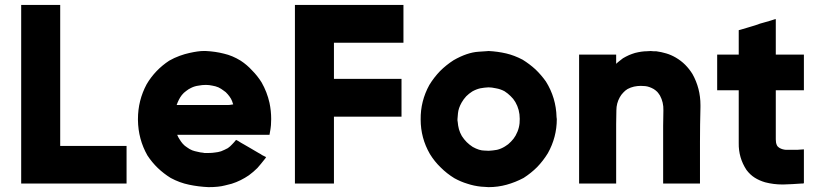

<svg xmlns="http://www.w3.org/2000/svg" viewBox="-20 -730 3300 774"><path d="M222.7 -141.6Q251 -141.6 278.3 -141.6Q306.6 -141.6 334 -141.6Q355.5 -141.6 376 -141.6Q396.5 -141.6 418 -141.6Q435.5 -141.6 454.1 -141.6Q471.7 -141.6 490.2 -141.6Q490.2 -139.6 490.2 -136.7Q490.2 -134.8 490.2 -131.8Q490.2 -117.2 490.2 -101.6Q490.2 -86.9 490.2 -72.3Q490.2 -61.5 490.2 -51.8Q490.2 -41 490.2 -31.2Q490.2 -20.5 490.2 -10.7Q490.2 0 490.2 9.8Q487.3 9.8 485.4 9.8Q482.4 9.8 480.5 9.8Q433.6 9.8 387.7 9.8Q341.8 9.8 295.9 9.8Q264.6 9.8 232.4 9.8Q201.2 9.8 169.9 9.8Q143.6 9.8 117.2 9.8Q90.8 9.8 65.4 9.8Q65.4 7.8 65.4 4.9Q65.4 2.9 65.4 0Q65.4 -80.1 65.4 -159.2Q65.4 -238.3 65.4 -318.4Q65.4 -373 65.4 -427.7Q65.4 -482.4 65.4 -537.1Q65.4 -580.1 65.4 -623Q65.4 -667 65.4 -710Q67.4 -710 70.3 -710Q72.3 -710 75.2 -710Q90.8 -710 106.4 -710Q122.1 -710 137.7 -710Q148.4 -710 159.2 -710Q169.9 -710 180.7 -710Q191.4 -710 202.1 -710Q212.9 -710 222.7 -710Q222.7 -707 222.7 -705.1Q222.7 -702.1 222.7 -700.2Q222.7 -635.7 222.7 -571.3Q222.7 -505.9 222.7 -441.4Q222.7 -397.5 222.7 -353.5Q222.7 -308.6 222.7 -264.6Q222.7 -250 222.7 -235.4Q222.7 -220.7 222.7 -205.1Q222.7 -189.5 222.7 -173.8Q222.7 -158.2 222.7 -141.6Z M694.3 -186.5Q698.2 -176.8 704.1 -168Q710 -158.2 716.8 -150.4Q724.6 -141.6 734.4 -135.7Q743.2 -128.9 754.9 -124Q765.6 -120.1 776.4 -118.2Q787.1 -115.2 798.8 -114.3Q800.8 -114.3 803.7 -113.3Q805.7 -113.3 807.6 -113.3Q808.6 -113.3 814.5 -113.3Q820.3 -113.3 822.3 -113.3Q835 -113.3 846.7 -115.2Q858.4 -116.2 871.1 -120.1Q877.9 -123 884.8 -126Q891.6 -128.9 898.4 -132.8Q908.2 -139.6 916 -148.4Q923.8 -156.2 931.6 -166Q933.6 -165 935.5 -164.1Q937.5 -163.1 939.5 -162.1Q951.2 -154.3 963.9 -147.5Q976.6 -139.6 989.3 -132.8Q997.1 -127.9 1005.9 -123Q1013.7 -118.2 1022.5 -113.3Q1030.3 -109.4 1037.1 -104.5Q1044.9 -100.6 1052.7 -96.7Q1050.8 -93.8 1049.8 -91.8Q1047.9 -89.8 1045.9 -86.9Q1032.2 -69.3 1017.6 -52.7Q1002 -37.1 983.4 -23.4Q967.8 -12.7 950.2 -3.9Q932.6 4.9 914.1 10.7Q913.1 10.7 886.7 17.6Q861.3 24.4 820.3 24.4Q779.3 22.5 742.2 14.6Q704.1 6.8 668 -12.7Q639.6 -30.3 616.2 -52.7Q592.8 -75.2 574.2 -103.5Q537.1 -168.9 536.1 -246.1Q536.1 -248 536.1 -250Q536.1 -325.2 571.3 -390.6Q587.9 -418.9 611.3 -443.4Q633.8 -466.8 662.1 -485.4Q682.6 -497.1 704.1 -504.9Q725.6 -512.7 744.1 -516.6Q779.3 -524.4 799.8 -524.4Q820.3 -524.4 809.6 -524.4Q848.6 -522.5 882.8 -513.7Q917 -505.9 950.2 -485.4Q975.6 -468.8 996.1 -446.3Q1017.6 -424.8 1034.2 -398.4Q1056.6 -359.4 1066.4 -315.4Q1073.2 -283.2 1073.2 -250Q1073.2 -238.3 1072.3 -225.6Q1071.3 -221.7 1071.3 -216.8Q1070.3 -212.9 1070.3 -209Q1069.3 -203.1 1068.4 -198.2Q1067.4 -192.4 1066.4 -186.5Q1064.5 -186.5 1062.5 -186.5Q1060.5 -186.5 1057.6 -186.5Q1012.7 -186.5 966.8 -186.5Q921.9 -186.5 876 -186.5Q845.7 -186.5 816.4 -186.5Q786.1 -186.5 755.9 -186.5Q747.1 -186.5 738.3 -186.5Q729.5 -186.5 720.7 -186.5Q713.9 -186.5 708 -186.5Q701.2 -186.5 694.3 -186.5ZM692.4 -306.6Q704.1 -306.6 714.8 -306.6Q726.6 -306.6 738.3 -306.6Q758.8 -306.6 778.3 -306.6Q797.9 -306.6 818.4 -306.6Q837.9 -306.6 857.4 -306.6Q877.9 -306.6 897.5 -306.6Q906.2 -306.6 916 -308.6Q925.8 -310.5 933.6 -306.6Q937.5 -305.7 932.6 -299.8Q927.7 -294.9 923.8 -294.9Q920.9 -294.9 921.9 -299.8Q921.9 -303.7 920.9 -306.6Q920.9 -308.6 919.9 -309.6Q919.9 -311.5 918.9 -312.5Q916 -323.2 911.1 -332Q905.3 -341.8 898.4 -349.6Q890.6 -359.4 880.9 -365.2Q872.1 -372.1 860.4 -377.9Q848.6 -382.8 835.9 -384.8Q823.2 -387.7 809.6 -387.7Q794.9 -387.7 780.3 -384.8Q764.6 -382.8 751 -376Q740.2 -371.1 730.5 -363.3Q720.7 -356.4 712.9 -346.7Q706.1 -337.9 701.2 -328.1Q696.3 -318.4 692.4 -307.6Q692.4 -307.6 692.4 -307.6Q692.4 -307.6 692.4 -306.6Z M1326.2 -259.8Q1326.2 -231.4 1326.2 -203.1Q1326.2 -175.8 1326.2 -147.5Q1326.2 -126 1326.2 -105.5Q1326.2 -84 1326.2 -63.5Q1326.2 -44.9 1326.2 -26.4Q1326.2 -7.8 1326.2 9.8Q1324.2 9.8 1321.3 9.8Q1319.3 9.8 1316.4 9.8Q1300.8 9.8 1285.2 9.8Q1269.5 9.8 1253.9 9.8Q1243.2 9.8 1232.4 9.8Q1221.7 9.8 1210.9 9.8Q1200.2 9.8 1189.5 9.8Q1178.7 9.8 1168.9 9.8Q1168.9 7.8 1168.9 4.9Q1168.9 2.9 1168.9 0Q1168.9 -80.1 1168.9 -159.2Q1168.9 -238.3 1168.9 -318.4Q1168.9 -373 1168.9 -427.7Q1168.9 -482.4 1168.9 -537.1Q1168.9 -580.1 1168.9 -623Q1168.9 -667 1168.9 -710Q1170.9 -710 1173.8 -710Q1175.8 -710 1178.7 -710Q1225.6 -710 1273.4 -710Q1321.3 -710 1368.2 -710Q1401.4 -710 1433.6 -710Q1466.8 -710 1499 -710Q1525.4 -710 1552.7 -710Q1580.1 -710 1606.4 -710Q1606.4 -707 1606.4 -705.1Q1606.4 -702.1 1606.4 -700.2Q1606.4 -684.6 1606.4 -669.9Q1606.4 -655.3 1606.4 -639.6Q1606.4 -629.9 1606.4 -619.1Q1606.4 -609.4 1606.4 -598.6Q1606.4 -588.9 1606.4 -578.1Q1606.4 -568.4 1606.4 -557.6Q1604.5 -557.6 1601.6 -557.6Q1598.6 -557.6 1596.7 -557.6Q1586.9 -557.6 1576.2 -557.6Q1566.4 -557.6 1556.6 -557.6Q1534.2 -557.6 1512.7 -557.6Q1491.2 -557.6 1468.8 -557.6Q1447.3 -557.6 1425.8 -557.6Q1403.3 -557.6 1381.8 -557.6Q1368.2 -557.6 1354.5 -557.6Q1340.8 -557.6 1326.2 -557.6Q1326.2 -542 1326.2 -525.4Q1326.2 -508.8 1326.2 -492.2Q1326.2 -479.5 1326.2 -466.8Q1326.2 -454.1 1326.2 -440.4Q1326.2 -433.6 1326.2 -426.8Q1326.2 -418.9 1326.2 -412.1Q1354.5 -412.1 1383.8 -412.1Q1412.1 -412.1 1440.4 -412.1Q1460.9 -412.1 1482.4 -412.1Q1503.9 -412.1 1525.4 -412.1Q1543 -412.1 1561.5 -412.1Q1580.1 -412.1 1598.6 -412.1Q1598.6 -409.2 1598.6 -407.2Q1598.6 -404.3 1598.6 -402.3Q1598.6 -386.7 1598.6 -372.1Q1598.6 -357.4 1598.6 -341.8Q1598.6 -332 1598.6 -321.3Q1598.6 -311.5 1598.6 -300.8Q1598.6 -291 1598.6 -280.3Q1598.6 -270.5 1598.6 -259.8Q1595.7 -259.8 1593.8 -259.8Q1590.8 -259.8 1588.9 -259.8Q1557.6 -259.8 1526.4 -259.8Q1496.1 -259.8 1464.8 -259.8Q1443.4 -259.8 1422.9 -259.8Q1401.4 -259.8 1379.9 -259.8Q1373 -259.8 1366.2 -259.8Q1358.4 -259.8 1351.6 -259.8Q1345.7 -259.8 1338.9 -259.8Q1333 -259.8 1326.2 -259.8Z M1949.2 24.4Q1942.4 23.4 1934.6 23.4Q1926.8 23.4 1919.9 22.5Q1890.6 19.5 1864.3 10.7Q1837.9 2.9 1811.5 -11.7Q1781.2 -30.3 1756.8 -54.7Q1731.4 -79.1 1712.9 -109.4Q1675.8 -173.8 1675.8 -248Q1674.8 -322.3 1710.9 -387.7Q1729.5 -418 1753.9 -443.4Q1778.3 -467.8 1808.6 -487.3Q1863.3 -518.6 1909.2 -521.5Q1954.1 -524.4 1949.2 -524.4Q1986.3 -522.5 2020.5 -514.6Q2053.7 -506.8 2086.9 -489.3Q2115.2 -471.7 2138.7 -450.2Q2162.1 -427.7 2180.7 -401.4Q2221.7 -335.9 2223.6 -257.8Q2224.6 -253.9 2224.6 -250Q2224.6 -176.8 2188.5 -112.3Q2169.9 -82 2145.5 -56.6Q2121.1 -32.2 2090.8 -12.7Q2057.6 4.9 2022.5 14.6Q1987.3 24.4 1949.2 24.4ZM1949.2 -377.9Q1931.6 -377 1916 -374Q1899.4 -370.1 1883.8 -361.3Q1870.1 -352.5 1859.4 -341.8Q1848.6 -330.1 1840.8 -316.4Q1828.1 -293.9 1826.2 -273.4Q1824.2 -252 1824.2 -250Q1824.2 -247.1 1824.2 -244.1Q1824.2 -241.2 1825.2 -238.3Q1826.2 -223.6 1830.1 -209Q1834 -195.3 1841.8 -181.6Q1850.6 -168 1861.3 -157.2Q1872.1 -146.5 1885.7 -137.7Q1912.1 -123 1932.6 -123Q1953.1 -122.1 1949.2 -122.1Q1966.8 -123 1983.4 -126Q2000 -129.9 2015.6 -139.6Q2029.3 -147.5 2040 -159.2Q2050.8 -169.9 2058.6 -183.6Q2076.2 -214.8 2075.2 -251Q2075.2 -288.1 2057.6 -318.4Q2049.8 -332 2038.1 -342.8Q2027.3 -353.5 2013.7 -362.3Q1997.1 -371.1 1979.5 -374Q1961.9 -377.9 1949.2 -377.9Z M2463.9 -472.7Q2469.7 -478.5 2477.5 -484.4Q2484.4 -490.2 2491.2 -495.1Q2502.9 -502 2515.6 -507.8Q2527.3 -512.7 2540 -516.6Q2567.4 -523.4 2586.9 -523.4Q2606.4 -524.4 2602.5 -524.4Q2608.4 -523.4 2614.3 -523.4Q2619.1 -523.4 2625 -523.4Q2646.5 -520.5 2666 -514.6Q2685.5 -508.8 2704.1 -498Q2725.6 -485.4 2742.2 -468.8Q2758.8 -452.1 2771.5 -431.6Q2803.7 -374 2803.7 -306.6Q2803.7 -301.8 2803.7 -297.9Q2801.8 -225.6 2801.8 -159.2Q2801.8 -134.8 2801.8 -110.4Q2801.8 -85.9 2801.8 -61.5Q2801.8 -43 2801.8 -25.4Q2801.8 -7.8 2801.8 9.8Q2799.8 9.8 2796.9 9.8Q2793.9 9.8 2792 9.8Q2777.3 9.8 2762.7 9.8Q2748 9.8 2733.4 9.8Q2722.7 9.8 2712.9 9.8Q2703.1 9.8 2693.4 9.8Q2682.6 9.8 2672.9 9.8Q2663.1 9.8 2653.3 9.8Q2653.3 7.8 2653.3 4.9Q2653.3 2.9 2653.3 0Q2653.3 -33.2 2653.3 -66.4Q2653.3 -99.6 2653.3 -132.8Q2653.3 -155.3 2653.3 -177.7Q2653.3 -200.2 2653.3 -222.7Q2653.3 -252 2654.3 -285.2Q2655.3 -317.4 2640.6 -344.7Q2635.7 -352.5 2629.9 -359.4Q2623 -366.2 2615.2 -371.1Q2597.7 -380.9 2582 -382.8Q2565.4 -383.8 2563.5 -383.8Q2549.8 -383.8 2536.1 -380.9Q2522.5 -377.9 2509.8 -371.1Q2500 -365.2 2492.2 -356.4Q2484.4 -348.6 2478.5 -337.9Q2464.8 -313.5 2464.8 -285.2Q2463.9 -257.8 2463.9 -230.5Q2463.9 -208 2463.9 -184.6Q2463.9 -162.1 2463.9 -139.6Q2463.9 -118.2 2463.9 -96.7Q2463.9 -75.2 2463.9 -53.7Q2463.9 -38.1 2463.9 -21.5Q2463.9 -5.9 2463.9 9.8Q2460.9 9.8 2459 9.8Q2456.1 9.8 2454.1 9.8Q2439.5 9.8 2424.8 9.8Q2410.2 9.8 2395.5 9.8Q2384.8 9.8 2375 9.8Q2365.2 9.8 2354.5 9.8Q2344.7 9.8 2335 9.8Q2325.2 9.8 2314.5 9.8Q2314.5 7.8 2314.5 4.9Q2314.5 2.9 2314.5 0Q2314.5 -56.6 2314.5 -113.3Q2314.5 -170.9 2314.5 -227.5Q2314.5 -266.6 2314.5 -305.7Q2314.5 -344.7 2314.5 -383.8Q2314.5 -415 2314.5 -446.3Q2314.5 -478.5 2314.5 -509.8Q2317.4 -509.8 2320.3 -509.8Q2322.3 -509.8 2325.2 -509.8Q2339.8 -509.8 2354.5 -509.8Q2369.1 -509.8 2383.8 -509.8Q2393.6 -509.8 2403.3 -509.8Q2414.1 -509.8 2423.8 -509.8Q2433.6 -509.8 2443.4 -509.8Q2454.1 -509.8 2463.9 -509.8Q2463.9 -507.8 2463.9 -504.9Q2463.9 -502.9 2463.9 -500Q2463.9 -493.2 2463.9 -487.3Q2463.9 -480.5 2463.9 -474.6Q2463.9 -473.6 2463.9 -473.6Q2463.9 -472.7 2463.9 -472.7Z M3107.4 -509.8Q3118.2 -509.8 3127.9 -509.8Q3138.7 -509.8 3148.4 -509.8Q3157.2 -509.8 3166 -509.8Q3174.8 -509.8 3184.6 -509.8Q3193.4 -509.8 3202.1 -509.8Q3210.9 -509.8 3220.7 -509.8Q3220.7 -507.8 3220.7 -504.9Q3220.7 -502.9 3220.7 -500Q3220.7 -486.3 3220.7 -471.7Q3220.7 -458 3220.7 -443.4Q3220.7 -433.6 3220.7 -423.8Q3220.7 -415 3220.7 -405.3Q3220.7 -395.5 3220.7 -385.7Q3220.7 -376 3220.7 -366.2Q3217.8 -366.2 3215.8 -366.2Q3212.9 -366.2 3210.9 -366.2Q3206.1 -366.2 3202.1 -366.2Q3198.2 -366.2 3194.3 -366.2Q3185.5 -366.2 3176.8 -366.2Q3168 -366.2 3159.2 -366.2Q3150.4 -366.2 3141.6 -366.2Q3132.8 -366.2 3124 -366.2Q3120.1 -366.2 3115.2 -366.2Q3111.3 -366.2 3107.4 -366.2Q3107.4 -344.7 3107.4 -323.2Q3107.4 -302.7 3107.4 -281.2Q3107.4 -265.6 3107.4 -249Q3107.4 -232.4 3107.4 -216.8Q3107.4 -204.1 3107.4 -192.4Q3107.4 -179.7 3107.4 -168Q3107.4 -162.1 3108.4 -155.3Q3109.4 -149.4 3112.3 -143.6Q3114.3 -139.6 3117.2 -137.7Q3120.1 -134.8 3124 -132.8Q3134.8 -127 3148.4 -126Q3161.1 -126 3173.8 -126Q3178.7 -126 3183.6 -126Q3188.5 -126 3193.4 -126Q3200.2 -127 3207 -127Q3213.9 -127 3220.7 -127.9Q3220.7 -125 3220.7 -122.1Q3220.7 -120.1 3220.7 -117.2Q3220.7 -102.5 3220.7 -88.9Q3220.7 -74.2 3220.7 -60.5Q3220.7 -50.8 3220.7 -42Q3220.7 -32.2 3220.7 -23.4Q3220.7 -15.6 3220.7 -6.8Q3220.7 1 3220.7 8.8Q3217.8 8.8 3215.8 9.8Q3213.9 9.8 3211.9 9.8Q3173.8 12.7 3137.7 13.7Q3135.7 13.7 3133.8 13.7Q3098.6 13.7 3064.5 4.9Q3041 -2 3022.5 -13.7Q3003.9 -25.4 2989.3 -44.9Q2957 -93.8 2958 -153.3Q2958 -213.9 2958 -268.6Q2958 -285.2 2958 -301.8Q2958 -318.4 2958 -335Q2958 -342.8 2958 -350.6Q2958 -358.4 2958 -366.2Q2951.2 -366.2 2943.4 -366.2Q2936.5 -366.2 2928.7 -366.2Q2921.9 -366.2 2915 -366.2Q2908.2 -366.2 2901.4 -366.2Q2894.5 -366.2 2886.7 -366.2Q2878.9 -366.2 2871.1 -366.2Q2871.1 -368.2 2871.1 -371.1Q2871.1 -373 2871.1 -376Q2871.1 -389.6 2871.1 -404.3Q2871.1 -418 2871.1 -432.6Q2871.1 -442.4 2871.1 -452.1Q2871.1 -460.9 2871.1 -470.7Q2871.1 -480.5 2871.1 -490.2Q2871.1 -500 2871.1 -509.8Q2874 -509.8 2877 -509.8Q2878.9 -509.8 2881.8 -509.8Q2891.6 -509.8 2901.4 -509.8Q2911.1 -509.8 2920.9 -509.8Q2927.7 -509.8 2934.6 -509.8Q2941.4 -509.8 2948.2 -509.8Q2951.2 -509.8 2953.1 -509.8Q2956.1 -509.8 2958 -509.8Q2958 -518.6 2958 -528.3Q2958 -537.1 2958 -545.9Q2958 -553.7 2958 -561.5Q2958 -569.3 2958 -577.1Q2958 -585 2958 -592.8Q2958 -600.6 2958 -608.4Q2960 -609.4 2961.9 -609.4Q2963.9 -610.4 2965.8 -610.4Q2980.5 -615.2 2995.1 -619.1Q3009.8 -624 3024.4 -627.9Q3034.2 -631.8 3043.9 -634.8Q3054.7 -637.7 3064.5 -640.6Q3075.2 -643.6 3085 -646.5Q3095.7 -650.4 3106.4 -653.3Q3106.4 -652.3 3106.4 -652.3Q3107.4 -652.3 3107.4 -652.3Q3107.4 -649.4 3107.4 -646.5Q3107.4 -642.6 3107.4 -639.6Q3107.4 -624 3107.4 -608.4Q3107.4 -591.8 3107.4 -576.2Q3107.4 -565.4 3107.4 -554.7Q3107.4 -543.9 3107.4 -532.2Q3107.4 -529.3 3107.4 -525.4Q3107.4 -521.5 3107.4 -518.6Q3107.4 -515.6 3107.4 -513.7Q3107.4 -511.7 3107.4 -509.8Z"/></svg>

Font: LeFont
Style: Bold
Weight: 800
Designer: Leryon MEDIA
Version: Version 1.0